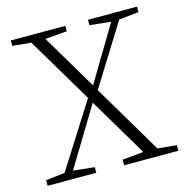

<svg xmlns="http://www.w3.org/2000/svg" viewBox="-106 -824 903 926"><g transform="rotate(-15 345.0 -361.5)"><path d="M262 0V-28L156 -39L333 -331L507 -38L401 -28V0H672V-28L577 -37L372 -383L560 -685L659 -696V-723H414V-696L520 -685L356 -411L192 -687L301 -696V-723H29V-696L122 -687L317 -359L114 -39L19 -28V0Z"/></g></svg>

Font: AllPunType ExtraLight
Style: Regular
Weight: 280
Version: 1.0